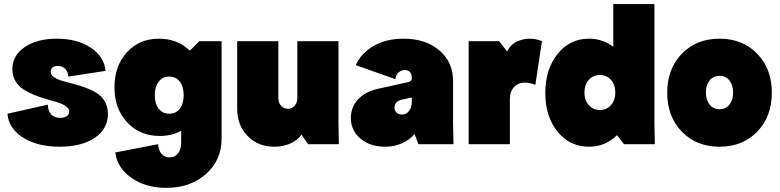

<svg xmlns="http://www.w3.org/2000/svg" viewBox="-20 -700 3787 932"><path d="M268.1 12.2Q162.6 12.2 92.3 -32Q22 -76.2 16.1 -147.9L211.9 -191.9Q213.4 -161.1 228.5 -144.5Q243.7 -127.9 272 -127.9Q292 -127.9 304 -136.2Q315.9 -144.5 315.9 -158.2Q315.9 -172.4 300.8 -183.6Q285.6 -194.8 261.2 -202.6Q236.8 -210.4 207.3 -218.5Q177.7 -226.6 148.4 -238.3Q119.1 -250 94.7 -265.4Q70.3 -280.8 55.2 -305.9Q40 -331.1 40 -363.8Q40 -430.7 99.9 -471.4Q159.7 -512.2 255.9 -512.2Q354.5 -512.2 420.4 -468.5Q486.3 -424.8 492.2 -356L312 -328.1Q310.5 -352.1 296.4 -366Q282.2 -379.9 259.8 -379.9Q244.1 -379.9 235.1 -372.3Q226.1 -364.7 226.1 -352.1Q226.1 -336.9 241.5 -325.9Q256.8 -314.9 281.2 -307.6Q305.7 -300.3 335.4 -293Q365.2 -285.6 394.8 -274.7Q424.3 -263.7 448.7 -248.8Q473.1 -233.9 488.5 -208Q503.9 -182.1 503.9 -147.9Q503.9 -74.7 440.2 -31.2Q376.5 12.2 268.1 12.2Z M787.6 211.9Q688 211.9 618.4 163.6Q548.8 115.2 539.6 40L747.6 0Q749 29.8 764.2 46.9Q779.3 64 803.7 64Q829.1 64 844.2 44.7Q859.4 25.4 859.4 -7.8V-64.9Q813.5 -40 755.4 -40Q658.7 -40 597.2 -106.2Q535.6 -172.4 535.6 -275.9Q535.6 -379.9 595.9 -446Q656.2 -512.2 751.5 -512.2Q841.8 -512.2 901.4 -454.1L947.8 -500H1055.7V-27.8Q1055.7 78.1 979.5 145Q903.3 211.9 787.6 211.9ZM750.5 -172.1Q769.5 -147.9 801.8 -147.9Q834 -147.9 852.8 -172.1Q871.6 -196.3 871.6 -237.8Q871.6 -279.3 852.8 -303.7Q834 -328.1 801.8 -328.1Q769.5 -328.1 750.5 -303.7Q731.4 -279.3 731.4 -237.8Q731.4 -196.3 750.5 -172.1Z M1311 12.2Q1232.4 12.2 1181.9 -39.8Q1131.3 -91.8 1131.3 -171.9V-500H1331.1V-224.1Q1331.1 -201.7 1344.2 -186.8Q1357.4 -171.9 1377.4 -171.9Q1397.5 -171.9 1410.4 -186.8Q1423.3 -201.7 1423.3 -224.1V-500H1623V-100.1L1625 0H1475.1L1443.4 -46.9Q1427.2 -21 1391.4 -4.4Q1355.5 12.2 1311 12.2Z M1849.1 12.2Q1776.9 12.2 1730 -27.1Q1683.1 -66.4 1683.1 -127.9Q1683.1 -179.2 1717.3 -216.8Q1751.5 -254.4 1811 -268.1L1962.9 -301.8Q1979 -305.2 1979 -321.8Q1979 -340.3 1970.2 -350.1Q1961.4 -359.9 1945.3 -359.9Q1927.2 -359.9 1914.6 -347.9Q1901.9 -335.9 1898.9 -315.9L1707 -383.8Q1733.9 -443.4 1794.9 -477.8Q1856 -512.2 1939 -512.2Q2046.4 -512.2 2112.8 -455.3Q2179.2 -398.4 2179.2 -308.1V-100.1L2181.2 0H2011.2L1992.2 -49.8Q1968.8 -21 1931.4 -4.4Q1894 12.2 1849.1 12.2ZM1895 -178.2Q1895 -162.6 1904.8 -153.3Q1914.6 -144 1931.2 -144Q1952.6 -144 1965.8 -161.4Q1979 -178.7 1979 -208V-227.1Q1977.5 -226.6 1966.8 -223.9Q1956.1 -221.2 1949.2 -220.2L1929.2 -215.8Q1913.6 -212.9 1904.3 -202.6Q1895 -192.4 1895 -178.2Z M2254.9 0V-500H2402.8L2441.9 -450.2Q2461.4 -492.7 2511.7 -506.6Q2562 -520.5 2610.8 -500L2578.6 -288.1Q2547.4 -300.8 2520 -298.8Q2492.7 -296.9 2473.9 -275.9Q2455.1 -254.9 2455.1 -220.2V0Z M2838.9 12.2Q2746.1 12.2 2686.5 -61Q2627 -134.3 2627 -248Q2627 -363.8 2686.5 -438Q2746.1 -512.2 2838.9 -512.2Q2904.8 -512.2 2957 -473.1V-680.2H3156.7V-100.1L3158.7 0H3008.8L2975.1 -43.9Q2918.9 12.2 2838.9 12.2ZM2892.1 -166Q2924.8 -166 2945.8 -189.7Q2966.8 -213.4 2966.8 -251Q2966.8 -288.6 2945.8 -312.3Q2924.8 -335.9 2892.1 -335.9Q2858.9 -335.9 2837.9 -312Q2816.9 -288.1 2816.9 -251Q2816.9 -213.9 2837.9 -189.9Q2858.9 -166 2892.1 -166Z M3655.8 -61Q3585 12.2 3472.7 12.2Q3360.4 12.2 3289.6 -61Q3218.8 -134.3 3218.8 -250Q3218.8 -365.7 3289.6 -439Q3360.4 -512.2 3472.7 -512.2Q3585 -512.2 3655.8 -439Q3726.6 -365.7 3726.6 -250Q3726.6 -134.3 3655.8 -61ZM3424.8 -192.1Q3442.9 -169.9 3472.7 -169.9Q3502.4 -169.9 3520.5 -192.1Q3538.6 -214.4 3538.6 -251Q3538.6 -287.6 3520.5 -309.8Q3502.4 -332 3472.7 -332Q3442.9 -332 3424.8 -309.8Q3406.7 -287.6 3406.7 -251Q3406.7 -214.4 3424.8 -192.1Z"/></svg>

Font: Apfel Grotezk Satt
Style: Regular
Weight: 900
Designer: Luigi Gorlero
Foundry: © 2023, Luigi Gorlero & Collletttivo
Version: Version 2.000;Glyphs 3.2 (3217)